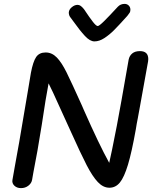

<svg xmlns="http://www.w3.org/2000/svg" viewBox="-20 -977 785 988"><path d="M743 -673Q743 -665 742 -661L700 -428Q695 -397 689 -368Q683 -339 679 -312Q658 -194 638.5 -129.5Q619 -65 597 -38Q575 -11 543 -11Q511 -11 483.5 -40Q456 -69 426 -127Q396 -185 343 -303L292 -415Q244 -522 230 -548Q216 -477 195 -335Q172 -190 152 -91L145 -51Q142 -34 126 -21.5Q110 -9 88 -9Q67 -9 54 -21.5Q41 -34 44 -51Q48 -76 56 -119Q82 -260 95 -341L124 -512L139 -602Q150 -660 166 -683.5Q182 -707 215 -707Q247 -707 272 -681.5Q297 -656 322.5 -604.5Q348 -553 402 -433L411 -412Q490 -233 542 -139Q553 -185 581 -329Q600 -428 642 -670Q646 -690 660.5 -702Q675 -714 700 -714Q743 -714 743 -673ZM651 -927Q651 -918 647.5 -912Q644 -906 635 -895Q590 -845 566.5 -821.5Q543 -798 517 -781Q491 -764 466 -764Q443 -764 417 -792Q391 -820 359 -865Q350 -878 342 -888Q334 -898 334 -913Q335 -928 349.5 -940Q364 -952 379 -952Q388 -952 395.5 -946.5Q403 -941 412 -930Q442 -885 458.5 -864Q475 -843 483 -843Q490 -843 515 -867.5Q540 -892 586 -942Q600 -957 621 -957Q634 -957 642.5 -948.5Q651 -940 651 -927Z"/></svg>

Font: Mali Medium
Style: Italic
Weight: 500
Italic angle: -10°
Version: Version 1.000; ttfautohint (v1.6)